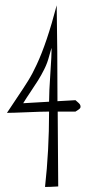

<svg xmlns="http://www.w3.org/2000/svg" viewBox="-20 -744 362 739"><path d="M270.5 -358.4Q273.4 -355.5 278.8 -351.1Q284.2 -346.7 287.1 -342.8Q290 -338.9 290 -333Q290 -329.1 287.1 -326.2Q284.2 -323.2 278.8 -319.8Q273.4 -316.4 270.5 -314.5H202.1Q202.1 -261.7 203.1 -164.1Q204.1 -66.4 204.1 -26.4Q172.9 -24.4 153.3 -24.4Q168.9 -163.1 168.9 -314.5Q140.6 -314.5 84 -312Q27.3 -309.6 6.8 -309.6Q22.5 -334 46.4 -369.1Q70.3 -404.3 87.9 -432.6Q105.5 -460.9 121.1 -495.1Q160.2 -578.1 198.2 -723.6Q201.2 -549.8 201.2 -354.5ZM168.9 -352.5Q168.9 -390.6 173.8 -460.9Q178.7 -531.2 178.7 -559.6Q174.8 -548.8 170.4 -532.2Q166 -515.6 161.6 -503.4Q157.2 -491.2 150.4 -477.5Q138.7 -454.1 126.5 -434.6Q114.3 -415 97.7 -390.6Q81.1 -366.2 69.3 -346.7Z"/></svg>

Font: Shelly2023
Style: Regular
Weight: 400
Version: Version 0.2